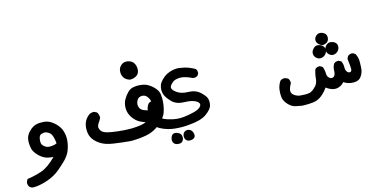

<svg xmlns="http://www.w3.org/2000/svg" viewBox="-92 -763 2794 1440"><g transform="rotate(-15 1305.0 -43.5)"><path d="M-17.6 280.3Q-17.6 272.5 -16.6 270.5L-5.9 250Q44.9 244.1 107.4 223.6Q161.1 205.1 224.6 140.6Q201.2 139.6 178.7 133.8Q144.5 124 115.7 95.2Q86.9 66.4 79.1 38.1Q73.2 14.6 73.2 -13.7Q73.2 -19.5 74.2 -25.4Q76.2 -70.3 120.1 -106.4Q135.7 -118.2 146.5 -123Q157.2 -127.9 169.9 -130.4Q182.6 -132.8 198.7 -132.8Q214.8 -132.8 227.5 -131.8Q268.6 -127.9 308.6 -88.9Q339.8 -57.6 349.6 -22.5Q357.4 2.9 357.4 29.3Q357.4 74.2 338.9 123Q326.2 156.2 293.9 189.5Q267.6 215.8 228.5 248.5Q189.5 281.2 129.4 301.8Q69.3 322.3 21.5 322.3Q3.9 321.3 -7.8 309.6Q-17.6 297.9 -17.6 280.3ZM205.1 -53.7Q203.1 -53.7 200.2 -53.7Q179.7 -50.8 170.9 -42.5Q162.1 -34.2 159.2 -7.8Q158.2 -2 158.2 3.9Q158.2 21.5 166 31.2Q177.7 46.9 196.3 54.7Q205.1 58.6 220.2 58.6Q235.4 58.6 255.9 54.7L273.4 47.9Q267.6 -15.6 248 -34.2Q226.6 -53.7 205.1 -53.7Z M516.6 7.8Q516.6 -52.7 554.7 -87.9Q573.2 -107.4 599.6 -107.4Q601.6 -107.4 605.5 -107.4L627 -96.7Q638.7 -78.1 638.7 -58.6Q638.7 -56.6 638.7 -52.7L627.9 -32.2Q606.4 -3.9 606.4 12.7Q606.4 14.6 606.4 15.6Q610.4 35.2 622.6 47.4Q634.8 59.6 662.6 66.9Q690.4 74.2 742.7 80.1Q794.9 85.9 832 85.9Q842.8 85.9 852.5 85.9Q897.5 84 920.4 79.6Q943.4 75.2 960 68.4Q944.3 62.5 928.7 55.7Q901.4 43.9 880.9 21.5Q841.8 -21.5 841.8 -73.2Q841.8 -111.3 859.4 -140.6Q873 -164.1 893.6 -185.5Q916 -208 948.2 -210.9Q959 -212.9 966.8 -212.9Q991.2 -212.9 1012.7 -209Q1051.8 -202.1 1089.8 -165Q1121.1 -133.8 1124 -102.5Q1126 -86.9 1126 -70.3Q1126 -15.6 1108.4 34.2Q1095.7 70.3 1047.9 111.8Q1000 153.3 938.5 165Q879.9 175.8 817.4 175.8Q817.4 175.8 816.4 175.8Q752 169.9 686.5 160.6Q621.1 151.4 583 125Q543.9 98.6 528.3 65.4Q516.6 41 516.6 7.8ZM1041 -61.5Q1041 -88.9 1020.5 -113.3Q1006.8 -129.9 983.4 -129.9Q956.1 -129.9 943.4 -106.4Q934.6 -90.8 934.6 -75.2Q934.6 -67.4 937.5 -56.6Q943.4 -35.2 967.3 -24.4Q991.2 -13.7 1030.3 -5.9Q1041 -41 1041 -61.5ZM931.6 -270.5Q908.2 -275.4 893.1 -290.5Q877.9 -305.7 874 -329.1Q873 -336.9 873 -341.8Q873 -359.4 877.9 -371.1Q883.8 -384.8 896.5 -395.5Q913.1 -409.2 934.6 -409.2Q940.4 -409.2 947.3 -408.2Q976.6 -402.3 990.7 -382.8Q1004.9 -363.3 1004.9 -333Q1004.9 -300.8 982.4 -285.2Q960.9 -270.5 932.6 -270.5Z M1114.3 252.9Q1114.3 251 1114.3 248.5Q1114.3 246.1 1115.2 242.2Q1118.2 220.7 1129.9 210Q1137.7 203.1 1147.9 203.1Q1158.2 203.1 1168.9 207Q1199.2 217.8 1199.2 248Q1199.2 259.8 1195.3 267.6Q1191.4 275.4 1187.5 279.3Q1178.7 289.1 1160.2 289.1Q1137.7 289.1 1124 276.4Q1115.2 266.6 1114.3 252.9ZM1208 246.1Q1208 224.6 1222.7 212.9Q1232.4 205.1 1245.1 205.1Q1252 205.1 1260.3 208Q1268.6 210.9 1273.4 215.8Q1278.3 220.7 1280.3 223.6Q1289.1 238.3 1289.1 254.9Q1289.1 270.5 1277.3 278.3Q1265.6 286.1 1247.6 286.1Q1229.5 286.1 1218.8 275.4Q1208 264.6 1208 246.1ZM1021.5 -65.4Q1033.2 -72.3 1045.9 -72.3Q1052.7 -72.3 1055.7 -71.3L1072.3 -63.5Q1078.1 -53.7 1079.1 -47.9Q1080.1 -42 1080.1 -37.6Q1080.1 -33.2 1078.1 -14.2Q1076.2 4.9 1076.2 23.9Q1076.2 43 1078.1 53.7Q1082 72.3 1097.7 79.1Q1117.2 88.9 1158.2 98.6Q1187.5 105.5 1216.8 105.5Q1260.7 105.5 1329.1 88.9Q1374 77.1 1386.7 54.7Q1389.6 48.8 1389.6 43.9Q1389.6 31.2 1371.1 18.6Q1339.8 -1 1282.2 -2Q1217.8 -2.9 1184.6 -37.6Q1151.4 -72.3 1142.6 -96.7Q1135.7 -115.2 1135.7 -132.8Q1135.7 -152.3 1142.6 -172.9Q1150.4 -191.4 1168 -209Q1176.8 -216.8 1187.5 -226.6Q1210.9 -245.1 1247.1 -254.9Q1269.5 -260.7 1287.1 -260.7Q1304.7 -260.7 1318.4 -257.8Q1352.5 -252.9 1377.4 -243.2Q1402.3 -233.4 1426.8 -219.7Q1432.6 -211.9 1434.1 -205.1Q1435.5 -198.2 1435.5 -193.8Q1435.5 -189.5 1435.5 -184.6L1424.8 -167Q1412.1 -159.2 1399.4 -159.2Q1391.6 -159.2 1388.7 -160.2Q1331.1 -187.5 1296.9 -187.5Q1292 -187.5 1288.1 -187.5Q1265.6 -185.5 1252.9 -180.7Q1238.3 -174.8 1221.7 -157.2Q1210 -144.5 1210 -132.8Q1210 -114.3 1242.2 -91.8Q1274.4 -69.3 1326.2 -68.4Q1383.8 -67.4 1418.9 -34.2L1425.8 -27.3Q1454.1 0 1459 20.5Q1461.9 31.2 1461.9 43Q1461.9 56.6 1459 70.3Q1452.1 99.6 1407.7 131.8Q1363.3 164.1 1270.5 170.9Q1243.2 173.8 1217.8 173.8Q1155.3 173.8 1111.3 162.1Q1038.1 140.6 1016.6 109.4Q995.1 78.1 995.1 19.5Q995.1 -39.1 1021.5 -65.4Z M2544.9 183.6Q2501 183.6 2469.7 161.1Q2456.1 175.8 2440.4 184.6Q2420.9 194.3 2402.3 194.3Q2390.6 194.3 2378.9 191.4Q2353.5 183.6 2330.1 166Q2315.4 189.5 2291 211.4Q2266.6 233.4 2242.7 242.2Q2218.8 251 2185.5 252Q2167 252.9 2153.3 252.9Q2131.8 252.9 2127.4 252.4Q2123 252 2116.7 250.5Q2110.4 249 2103.5 248Q2090.8 245.1 2078.1 243.2Q2047.9 237.3 2022.5 209.5Q1997.1 181.6 1992.2 154.3Q1990.2 140.6 1990.2 126Q1990.2 111.3 1992.2 94.7Q1996.1 60.5 2016.6 29.3Q2030.3 18.6 2045.9 18.6Q2054.7 18.6 2058.6 20.5L2076.2 28.3L2078.1 30.3Q2087.9 43 2087.9 60.5Q2087.9 62.5 2087.9 66.4Q2067.4 102.5 2067.4 122.1Q2067.4 144.5 2088.9 158.7Q2110.4 172.9 2132.3 174.8Q2154.3 176.8 2166.5 176.8Q2178.7 176.8 2184.1 176.3Q2189.5 175.8 2194.8 175.3Q2200.2 174.8 2205.1 173.8Q2227.5 168 2255.9 137.7Q2273.4 119.1 2277.3 85.9Q2280.3 47.9 2292 13.7L2293.9 11.7Q2305.7 0 2324.2 0Q2326.2 0 2330.1 0L2349.6 11.7Q2360.4 38.1 2360.4 66.4Q2360.4 87.9 2375 100.6Q2384.8 109.4 2394.5 109.4Q2397.5 109.4 2403.3 107.4Q2409.2 105.5 2413.6 101.1Q2418 96.7 2419.9 90.8Q2425.8 77.1 2425.8 53.7Q2426.8 30.3 2439.5 8.8Q2452.1 -2.9 2470.7 -2.9Q2472.7 -2.9 2476.6 -2.9L2496.1 7.8Q2505.9 30.3 2505.9 52.7V60.5Q2505.9 79.1 2516.6 92.8L2519.5 95.7Q2526.4 102.5 2534.2 102.5Q2549.8 102.5 2551.8 85Q2551.8 82 2551.8 77.1Q2551.8 55.7 2544.9 0L2554.7 -18.6Q2567.4 -30.3 2585 -30.3Q2591.8 -30.3 2594.7 -29.3L2611.3 -19.5Q2627 6.8 2627.9 38.1Q2627.9 45.9 2627.9 60.5Q2627.9 75.2 2626.5 92.8Q2625 110.4 2622.1 120.1Q2616.2 141.6 2602.5 159.2L2597.7 165Q2579.1 183.6 2544.9 183.6ZM2322.3 -142.6Q2335 -156.2 2352.5 -156.2Q2355.5 -156.2 2358.4 -155.3Q2379.9 -152.3 2392.6 -139.2Q2405.3 -126 2405.3 -109.4Q2405.3 -85.9 2386.7 -69.3Q2372.1 -56.6 2350.6 -55.7Q2332 -56.6 2317.9 -70.8Q2303.7 -85 2303.7 -105Q2303.7 -125 2322.3 -142.6ZM2403.3 -103.5Q2403.3 -126 2420.9 -141.6Q2433.6 -153.3 2449.2 -153.3Q2455.1 -153.3 2460.9 -152.3Q2481.4 -147.5 2491.7 -136.2Q2502 -125 2502 -110.4Q2502 -105.5 2501 -99.6Q2497.1 -79.1 2482.4 -68.4Q2468.8 -56.6 2447.3 -55.7Q2430.7 -57.6 2418 -70.3L2415 -73.2Q2403.3 -86.9 2403.3 -103.5ZM2364.3 -228.5Q2377 -240.2 2392.6 -240.2Q2405.3 -240.2 2416 -234.9Q2426.8 -229.5 2432.6 -223.6Q2443.4 -212.9 2443.4 -195.3Q2443.4 -168.9 2425.8 -157.2Q2413.1 -148.4 2394.5 -146.5Q2377.9 -149.4 2363.3 -163.6Q2348.6 -177.7 2348.6 -195.8Q2348.6 -213.9 2364.3 -228.5Z"/></g></svg>

Font: JasonHandwriting2
Style: SemiBold
Weight: 600
Version: Version 1.04.7